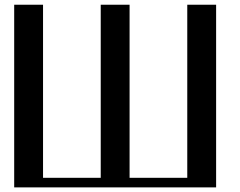

<svg xmlns="http://www.w3.org/2000/svg" viewBox="-20 -812 1040 832"><path d="M916.5 -791.5V0H41.5V-791.5H166.5V-41.5H416.5V-791.5H541.5V-41.5H791.5V-791.5Z"/></svg>

Font: Gputeks
Style: Bold
Weight: 600
Width: 8
Version: Version 0.9